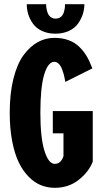

<svg xmlns="http://www.w3.org/2000/svg" viewBox="-20 -887 490 918"><path d="M383.5 -867Q383.5 -842.5 375.8 -818.8Q368 -795 352.5 -773.5Q337 -752 309 -739Q281 -726 244.5 -726Q208.5 -726 180.8 -739Q153 -752 137.8 -773.5Q122.5 -795 115.2 -818.5Q108 -842 108 -867H200.5Q200.5 -861 201 -854.2Q201.5 -847.5 204.2 -836.8Q207 -826 211.2 -818Q215.5 -810 224.5 -804Q233.5 -798 245.5 -798Q261 -798 271 -806.2Q281 -814.5 285 -827.8Q289 -841 290 -849.5Q291 -858 291 -867ZM423.5 -356V-114Q404 -64.5 356 -26.8Q308 11 242 11Q207.5 11 176.5 -1.2Q145.5 -13.5 117.8 -41.2Q90 -69 70 -110Q50 -151 38.2 -212Q26.5 -273 26.5 -348Q26.5 -441 44.5 -512Q62.5 -583 93.2 -624.2Q124 -665.5 161 -685.8Q198 -706 240 -706Q278 -706 308.2 -694.8Q338.5 -683.5 359.8 -662.5Q381 -641.5 395.2 -617Q409.5 -592.5 421.5 -560L292.5 -495.5Q290 -510.5 286.5 -524.8Q283 -539 277 -555.2Q271 -571.5 261.2 -581.5Q251.5 -591.5 240 -591.5Q209.5 -591.5 191.2 -530.2Q173 -469 173 -348Q173 -228.5 192.5 -166Q212 -103.5 242 -103.5Q271.5 -103.5 283.5 -140.5V-249.5H232.5V-356Z"/></svg>

Font: League Mono Condensed
Style: Bold
Weight: 700
Width: 1
Designer: Tyler Finck
Foundry: The League of Moveable Type / Tyler Finck
Version: Version 2.210